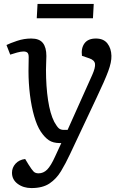

<svg xmlns="http://www.w3.org/2000/svg" viewBox="-20 -728 645 977"><path d="M336 57Q314 104 290.5 143Q267 182 232 205.5Q197 229 140 229Q99 229 70 207.5Q41 186 41 151Q41 125 59 105Q77 85 108 81L125 109Q142 136 151 145Q160 154 176 154Q201 154 220 135Q239 116 261 67L292 0H284Q250 0 228.5 -14.5Q207 -29 187 -59Q168 -88 154 -136.5Q140 -185 132.5 -245Q125 -305 125 -367Q125 -383 125.5 -402.5Q126 -422 126 -437Q126 -454 119.5 -460Q113 -466 99 -466Q87 -466 66.5 -460.5Q46 -455 32 -450L13 -499Q31 -508 66.5 -520Q102 -532 139 -532Q180 -532 198 -509.5Q216 -487 216 -443Q216 -427 215 -410.5Q214 -394 214 -374Q214 -288 224.5 -218.5Q235 -149 256 -108Q270 -83 279.5 -75Q289 -67 305 -67H324L449 -346Q466 -384 463.5 -403Q461 -422 435 -431L397 -444Q392 -483 410 -507.5Q428 -532 468 -532Q507 -532 526.5 -507Q546 -482 547 -444Q548 -412 530.5 -365Q513 -318 473 -234ZM171 -708H457L453 -635H167Z"/></svg>

Font: Literata 7pt
Style: Italic
Weight: 400
Italic angle: -2°
Designer: Latin by Veronika Burian and Jose Scaglione. Greek by Irene Vlachou. Cyrillic by Vera Evstafieva
Foundry: TypeTogether
Version: Version 3.002